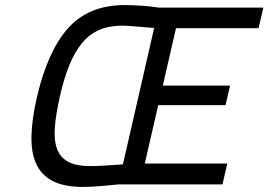

<svg xmlns="http://www.w3.org/2000/svg" viewBox="-20 -725 1057 756"><path d="M446 1Q411 5 372.5 8Q334 11 306 11Q232 11 187 -12.5Q142 -36 122 -81Q102 -126 104 -192.5Q106 -259 126 -345Q168 -525 249 -615Q330 -705 471 -705Q499 -705 537 -702.5Q575 -700 606 -695H1017L998 -614H673L621 -388H886L868 -311H603L550 -81H875L856 1ZM335 -71Q343 -71 358.5 -71.5Q374 -72 392.5 -73Q411 -74 430 -75.5Q449 -77 464 -78L587 -615Q572 -616 554 -617.5Q536 -619 518.5 -620.5Q501 -622 485.5 -623Q470 -624 461 -624Q410 -624 371.5 -607.5Q333 -591 304 -556.5Q275 -522 253.5 -469.5Q232 -417 216 -346Q200 -276 196 -224.5Q192 -173 204.5 -139Q217 -105 248.5 -88Q280 -71 335 -71Z"/></svg>

Font: Panefresco 500wt
Style: Italic
Weight: 700
Foundry: Campivisivi & Chank Co
Version: Version 1.000